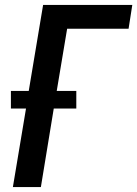

<svg xmlns="http://www.w3.org/2000/svg" viewBox="-20 -755 554 775"><path d="M32 0 85 -317H24V-388H96L154 -735H514L499 -639H251L209 -388H288V-317H197L145 0Z"/></svg>

Font: Iosevka Curly Oblique
Style: Bold
Weight: 700
Italic angle: -9°
Monospace: yes
Designer: Belleve Invis
Foundry: Belleve Invis
Version: Version 11.1.0; ttfautohint (v1.8.3)